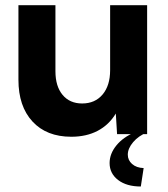

<svg xmlns="http://www.w3.org/2000/svg" viewBox="-20 -508 637 727"><path d="M537.1 0H423.3L418.5 -78.1Q392.6 -35.2 349.9 -12.7Q307.1 9.8 250 9.8Q156.2 9.8 103 -47.9Q49.8 -105.5 49.8 -206.1V-488.3H189.9V-238.3Q189.9 -181.2 217 -148.7Q244.1 -116.2 291 -116.2Q339.8 -116.2 368.4 -150.1Q397 -184.1 397 -242.2V-488.3H537.1ZM513.2 198.2Q459.5 198.2 427.2 173.6Q395 148.9 395 109.4Q395 74.2 420.7 42.7Q446.3 11.2 490.2 -6.8H537.1Q504.4 6.3 484.1 30.3Q463.9 54.2 463.9 77.6Q463.9 98.6 480.2 113Q496.6 127.4 523.9 128.4Z"/></svg>

Font: Kumbh Sans
Style: Bold
Weight: 700
Version: Version 1.005